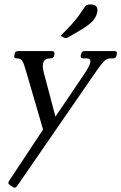

<svg xmlns="http://www.w3.org/2000/svg" viewBox="-20 -671 549 868"><path d="M185 -50 97 -352Q88 -384 81 -395.5Q74 -407 57 -407H55Q42 -407 45 -420L46 -427Q48 -440 61 -440H215Q228 -440 226 -427L225 -420Q222 -407 209 -407H207Q179 -407 175 -384Q172 -373 175 -357Q178 -341 183 -324L238 -116ZM214 -119 354 -326Q367 -345 376.5 -361.5Q386 -378 388 -389Q392 -407 372 -407H356Q343 -407 345 -420L347 -427Q349 -440 362 -440H498Q511 -440 508 -427L507 -420Q504 -407 491 -407H479Q465 -407 452.5 -396Q440 -385 418 -353L58 169Q49 182 39 175L24 165Q13 158 21 147L189 -107ZM254 -509Q285 -540 303 -560Q321 -580 334 -597.5Q347 -615 363 -639Q367 -646 373.5 -648.5Q380 -651 388 -651Q409 -651 416 -641Q423 -631 419 -614Q414 -589 392.5 -569.5Q371 -550 341.5 -533.5Q312 -517 286 -501Q283 -500 280.5 -499Q278 -498 276 -499Q272 -499 263 -504Z"/></svg>

Font: Young Serif Light
Style: Italic
Weight: 300
Italic angle: -10.979°
Designer: Bastien Sozeau
Foundry: NBR — Bastien Sozeau
Version: Version 5.001